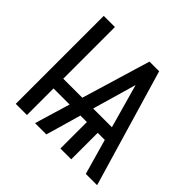

<svg xmlns="http://www.w3.org/2000/svg" viewBox="-168 -904 1097 1097"><g transform="rotate(45 380.0 -355.5)"><path d="M178.2 -293.5V-710.9H87.9V0H178.2V-214.8H308.1L243.7 0H335L396.5 -213.9H448.7V0H536.1V-213.9H593.3L653.8 0H745.1L535.6 -710.9H457.5L332 -293.5ZM419.4 -293.9 496.1 -560.1 570.8 -293.9Z"/></g></svg>

Font: Roboto Condensed
Style: Regular
Weight: 400
Designer: Google
Version: Version 2.134; 2016